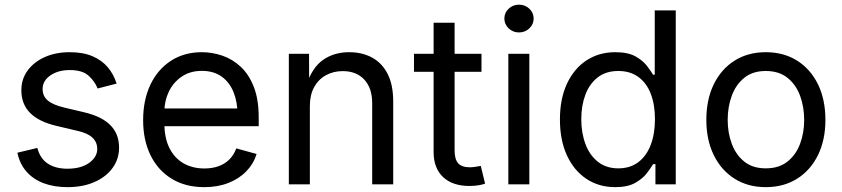

<svg xmlns="http://www.w3.org/2000/svg" viewBox="-20 -771 3523 803"><path d="M262.7 11.7Q206.5 11.7 162.8 -4.6Q119.1 -21 90.8 -53.2Q62.5 -85.4 52.7 -132.3L136.2 -152.3Q147.9 -107.4 180.4 -86.4Q212.9 -65.4 261.7 -65.4Q318.8 -65.4 352.8 -89.8Q386.7 -114.3 386.7 -147.9Q386.7 -176.3 366.9 -195.1Q347.2 -213.9 306.6 -223.1L215.8 -244.6Q141.6 -262.2 105.5 -299.1Q69.3 -335.9 69.3 -393.6Q69.3 -440.4 95.7 -476.3Q122.1 -512.2 167.7 -532.5Q213.4 -552.7 271.5 -552.7Q327.6 -552.7 366.9 -535.9Q406.2 -519 430.9 -489.5Q455.6 -460 467.8 -421.4L388.2 -400.9Q377 -430.2 350.8 -454.1Q324.7 -478 272 -478Q223.1 -478 190.7 -455.6Q158.2 -433.1 158.2 -398.9Q158.2 -368.7 180.2 -350.3Q202.1 -332 250 -320.8L332.5 -301.3Q406.7 -283.7 442.4 -246.8Q478 -210 478 -153.8Q478 -106 450.9 -68.6Q423.8 -31.2 375.2 -9.8Q326.7 11.7 262.7 11.7Z M834.5 11.7Q755.4 11.7 698 -23.4Q640.6 -58.6 609.6 -121.6Q578.6 -184.6 578.6 -268.6Q578.6 -352.5 608.9 -416.5Q639.2 -480.5 694.6 -516.6Q750 -552.7 824.2 -552.7Q867.7 -552.7 909.9 -538.3Q952.1 -523.9 986.6 -491.9Q1021 -460 1041.5 -407.7Q1062 -355.5 1062 -279.8V-243.2H638.2V-317.4H1014.6L973.6 -290Q973.6 -343.8 956.8 -385.5Q939.9 -427.2 906.7 -450.9Q873.5 -474.6 824.2 -474.6Q774.9 -474.6 739.7 -450.4Q704.6 -426.3 686 -387.5Q667.5 -348.6 667.5 -304.2V-254.9Q667.5 -194.3 688.5 -152.1Q709.5 -109.9 747.3 -88.1Q785.2 -66.4 835 -66.4Q867.2 -66.4 893.6 -75.7Q919.9 -85 939 -103.8Q958 -122.6 968.3 -150.4L1053.2 -127Q1040.5 -85.9 1010.3 -54.7Q980 -23.4 935.3 -5.9Q890.6 11.7 834.5 11.7Z M1275.9 -327.1V0H1188V-545.9H1272.5L1272.9 -413.6H1260.7Q1285.6 -489.3 1331.8 -521Q1377.9 -552.7 1439.9 -552.7Q1495.1 -552.7 1536.6 -530Q1578.1 -507.3 1601.3 -461.7Q1624.5 -416 1624.5 -346.7V0H1536.6V-339.4Q1536.6 -402.3 1503.7 -438Q1470.7 -473.6 1413.6 -473.6Q1374.5 -473.6 1343.3 -456.5Q1312 -439.5 1293.9 -406.7Q1275.9 -374 1275.9 -327.1Z M1993.7 -545.9V-470.7H1711.4V-545.9ZM1793.5 -675.8H1881.3V-141.6Q1881.3 -105 1896.2 -88.1Q1911.1 -71.3 1945.8 -71.3Q1954.1 -71.3 1967 -73.2Q1980 -75.2 1990.7 -77.1L2008.8 -2.9Q1995.1 2 1977.8 4.4Q1960.4 6.8 1943.4 6.8Q1872.6 6.8 1833 -30.5Q1793.5 -67.9 1793.5 -134.8Z M2106 0V-545.9H2193.8V0ZM2150.4 -635.3Q2125.5 -635.3 2107.4 -652.3Q2089.4 -669.4 2089.4 -693.4Q2089.4 -717.8 2107.4 -734.6Q2125.5 -751.5 2150.4 -751.5Q2175.8 -751.5 2193.8 -734.6Q2211.9 -717.8 2211.9 -693.4Q2211.9 -669.4 2193.8 -652.3Q2175.8 -635.3 2150.4 -635.3Z M2552.7 11.7Q2484.9 11.7 2432.6 -22.9Q2380.4 -57.6 2351.1 -121.1Q2321.8 -184.6 2321.8 -271.5Q2321.8 -357.9 2351.3 -421.1Q2380.9 -484.4 2433.1 -518.6Q2485.4 -552.7 2553.2 -552.7Q2606.4 -552.7 2637.7 -535.2Q2668.9 -517.6 2685.8 -495.4Q2702.6 -473.1 2711.4 -458.5H2718.3V-727.5H2806.2V0H2721.2V-84.5H2711.4Q2702.6 -69.3 2685.3 -46.6Q2668 -23.9 2636.5 -6.1Q2605 11.7 2552.7 11.7ZM2565.9 -66.9Q2615.7 -66.9 2649.9 -93Q2684.1 -119.1 2701.7 -165.5Q2719.2 -211.9 2719.2 -272.5Q2719.2 -333 2701.9 -378.2Q2684.6 -423.3 2650.4 -448.7Q2616.2 -474.1 2565.9 -474.1Q2514.2 -474.1 2479.7 -447.3Q2445.3 -420.4 2428.2 -374.8Q2411.1 -329.1 2411.1 -272.5Q2411.1 -215.3 2428.5 -168.7Q2445.8 -122.1 2480.5 -94.5Q2515.1 -66.9 2565.9 -66.9Z M3182.6 11.7Q3108.4 11.7 3052.5 -23.4Q2996.6 -58.6 2965.3 -122.1Q2934.1 -185.5 2934.1 -269.5Q2934.1 -355 2965.3 -418.7Q2996.6 -482.4 3052.5 -517.6Q3108.4 -552.7 3182.6 -552.7Q3257.3 -552.7 3313.5 -517.6Q3369.6 -482.4 3400.9 -418.7Q3432.1 -355 3432.1 -269.5Q3432.1 -185.5 3400.9 -122.1Q3369.6 -58.6 3313.5 -23.4Q3257.3 11.7 3182.6 11.7ZM3182.6 -66.9Q3237.8 -66.9 3273.4 -95.2Q3309.1 -123.5 3326.2 -169.7Q3343.3 -215.8 3343.3 -269.5Q3343.3 -323.7 3326.2 -370.4Q3309.1 -417 3273.4 -445.6Q3237.8 -474.1 3182.6 -474.1Q3127.9 -474.1 3092.8 -445.6Q3057.6 -417 3040.5 -370.6Q3023.4 -324.2 3023.4 -269.5Q3023.4 -215.8 3040.5 -169.7Q3057.6 -123.5 3092.8 -95.2Q3127.9 -66.9 3182.6 -66.9Z"/></svg>

Font: Inter Variable
Style: Regular
Weight: 400
Designer: Rasmus Andersson
Foundry: rsms
Version: Version 4.001;git-9221beed3